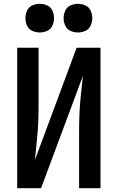

<svg xmlns="http://www.w3.org/2000/svg" viewBox="-20 -985 616 1005"><path d="M70 0H195L414 -588Q409 -539 403.5 -490Q398 -441 396 -392Q394 -343 394 -294V0H506V-735H381L163 -148Q167 -196 172.5 -245Q178 -294 180 -343Q182 -392 182 -441V-735H70ZM388 -815Q408 -815 427 -823.5Q446 -832 454.5 -851Q463 -870 463 -890Q463 -910 454.5 -929Q446 -948 427 -956.5Q408 -965 388 -965Q368 -965 349 -956.5Q330 -948 321.5 -929Q313 -910 313 -890Q313 -870 321.5 -851Q330 -832 349 -823.5Q368 -815 388 -815ZM188 -815Q208 -815 227 -823.5Q246 -832 254.5 -851Q263 -870 263 -890Q263 -910 254.5 -929Q246 -948 227 -956.5Q208 -965 188 -965Q168 -965 149 -956.5Q130 -948 121.5 -929Q113 -910 113 -890Q113 -870 121.5 -851Q130 -832 149 -823.5Q168 -815 188 -815Z"/></svg>

Font: Iosevka Sparkle Semibold
Style: Regular
Weight: 600
Designer: Belleve Invis
Foundry: Belleve Invis
Version: Version 4.5.0; ttfautohint (v1.8.3)